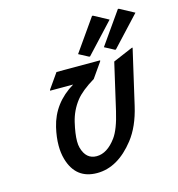

<svg xmlns="http://www.w3.org/2000/svg" viewBox="-113 -863 899 971"><g transform="rotate(-15 336.5 -378.0)"><path d="M613.3 -556.6 546.9 -268.6Q523.4 -166.5 473.6 -103Q385.3 9.8 276.9 9.8Q165 9.8 132.8 -103Q123.5 -135.7 123.5 -174.3Q123.5 -218.3 135.3 -268.6Q163.1 -387.2 274.4 -454.1H153.8L154.8 -459L209.5 -537.1H438L437 -532.2L382.3 -454.1Q314 -413.1 283.2 -374Q246.6 -327.1 232.9 -268.6Q219.2 -209.5 219.2 -171.9Q219.2 -151.9 223.1 -137.7Q240.7 -73.2 296.4 -73.2Q351.6 -73.2 398.9 -137.7Q428.2 -177.7 449.2 -268.6L505.4 -512.7L608.4 -556.6ZM591.8 -764.6H596.7L672.9 -723.6L529.3 -569.3H524.4L473.6 -596.2ZM456.5 -764.6H461.4L537.6 -723.6L394 -569.3H389.2L338.4 -596.2Z"/></g></svg>

Font: Nova Script
Style: Regular
Weight: 400
Italic angle: -13°
Version: Version 2.001